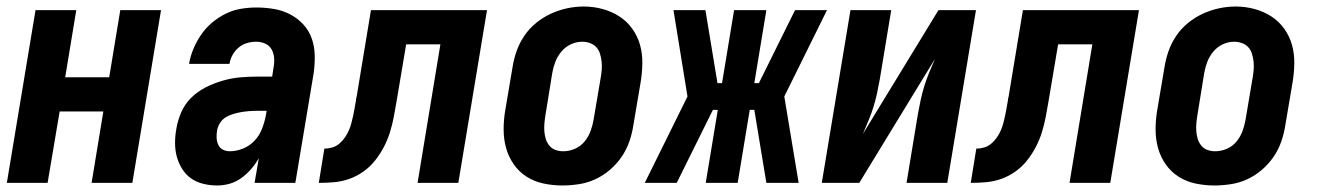

<svg xmlns="http://www.w3.org/2000/svg" viewBox="-20 -561 4040 589"><path d="M1 0 89 -530H214L180 -324H315L349 -530H474L386 0H261L297 -219H163L126 0Z M646 8Q625 8 604 3Q583 -2 566.5 -13.5Q550 -25 539 -42.5Q528 -60 522.5 -80Q517 -100 517 -122Q517 -144 521 -166Q525 -191 536 -216.5Q547 -242 567 -261.5Q587 -281 612 -293.5Q637 -306 663 -313.5Q689 -321 715 -323.5Q741 -326 767 -326H815L819 -353Q819 -353 819 -353Q819 -353 819 -353Q822 -367 821 -382Q820 -397 813.5 -409Q807 -421 794 -427Q781 -433 766 -433Q752 -433 738 -429Q724 -425 712.5 -415.5Q701 -406 693.5 -392.5Q686 -379 684 -365H560Q564 -389 573.5 -411.5Q583 -434 597 -454.5Q611 -475 630.5 -491.5Q650 -508 672.5 -519Q695 -530 719 -534Q743 -538 766 -538Q794 -538 820.5 -533.5Q847 -529 870 -517Q893 -505 910.5 -486Q928 -467 936.5 -442.5Q945 -418 945.5 -390.5Q946 -363 942 -335L886 0H761L774 -76Q764 -58 750.5 -42.5Q737 -27 720.5 -15Q704 -3 685 2.5Q666 8 646 8ZM685 -97Q705 -97 725 -105Q745 -113 760 -128.5Q775 -144 783 -164Q791 -184 795 -204L798 -221H767Q755 -221 743 -220Q731 -219 719.5 -217Q708 -215 696 -211.5Q684 -208 673 -201.5Q662 -195 655 -184Q648 -173 646 -161Q644 -150 644.5 -138.5Q645 -127 649.5 -117Q654 -107 663.5 -102Q673 -97 685 -97Z M958 0 975 -105Q987 -105 999 -108.5Q1011 -112 1020.5 -120Q1030 -128 1037.5 -138.5Q1045 -149 1050 -160.5Q1055 -172 1058 -183.5Q1061 -195 1063.5 -206.5Q1066 -218 1068 -230Q1070 -242 1072 -253Q1072 -256 1072.5 -258.5Q1073 -261 1074 -264L1118 -530H1474L1386 0H1261L1331 -425H1226L1196 -247Q1192 -223 1187.5 -200Q1183 -177 1176 -154.5Q1169 -132 1157.5 -110Q1146 -88 1130.5 -68.5Q1115 -49 1094.5 -34.5Q1074 -20 1051 -12Q1028 -4 1004.5 -2Q981 0 958 0Z M1705 8Q1676 8 1647.5 2Q1619 -4 1595.5 -19Q1572 -34 1556 -57Q1540 -80 1532.5 -107Q1525 -134 1525 -164Q1525 -194 1530 -223L1552 -353Q1556 -379 1564.5 -403.5Q1573 -428 1588 -450.5Q1603 -473 1624.5 -490.5Q1646 -508 1670 -519Q1694 -530 1719.5 -535.5Q1745 -541 1771 -541Q1800 -541 1828 -533.5Q1856 -526 1879.5 -511Q1903 -496 1919.5 -473Q1936 -450 1943.5 -423Q1951 -396 1950.5 -366Q1950 -336 1945 -307L1923 -177Q1919 -151 1910.5 -126.5Q1902 -102 1887 -80Q1872 -58 1851 -40Q1830 -22 1806 -11Q1782 0 1756 4Q1730 8 1705 8ZM1708 -97Q1726 -97 1743.5 -104.5Q1761 -112 1773 -126.5Q1785 -141 1791.5 -158.5Q1798 -176 1801 -194L1823 -324Q1825 -336 1826 -348.5Q1827 -361 1825.5 -373Q1824 -385 1820.5 -396.5Q1817 -408 1809 -416.5Q1801 -425 1789.5 -429Q1778 -433 1766 -433Q1748 -433 1731 -425Q1714 -417 1702 -402.5Q1690 -388 1683.5 -371Q1677 -354 1674 -336L1653 -206Q1651 -194 1650 -181.5Q1649 -169 1650 -157Q1651 -145 1654.5 -134Q1658 -123 1665.5 -114Q1673 -105 1684 -101Q1695 -97 1708 -97Z M1958 0 2089 -265 2046 -530H2144L2181 -306H2195L2232 -530H2331L2294 -306H2308L2419 -530H2517L2386 -265L2430 0H2331L2294 -224H2280L2243 0H2145L2182 -224H2167L2056 0Z M2501 0 2589 -530H2714L2679 -318Q2675 -296 2670.5 -275Q2666 -254 2659.5 -233Q2653 -212 2644.5 -191.5Q2636 -171 2627 -150L2859 -530H2974L2886 0H2761L2796 -212Q2800 -234 2804.5 -255Q2809 -276 2815.5 -297Q2822 -318 2830.5 -338.5Q2839 -359 2848 -380L2616 0Z M2958 0 2975 -105Q2987 -105 2999 -108.5Q3011 -112 3020.5 -120Q3030 -128 3037.5 -138.5Q3045 -149 3050 -160.5Q3055 -172 3058 -183.5Q3061 -195 3063.5 -206.5Q3066 -218 3068 -230Q3070 -242 3072 -253Q3072 -256 3072.5 -258.5Q3073 -261 3074 -264L3118 -530H3474L3386 0H3261L3331 -425H3226L3196 -247Q3192 -223 3187.5 -200Q3183 -177 3176 -154.5Q3169 -132 3157.5 -110Q3146 -88 3130.5 -68.5Q3115 -49 3094.5 -34.5Q3074 -20 3051 -12Q3028 -4 3004.5 -2Q2981 0 2958 0Z M3705 8Q3676 8 3647.5 2Q3619 -4 3595.5 -19Q3572 -34 3556 -57Q3540 -80 3532.5 -107Q3525 -134 3525 -164Q3525 -194 3530 -223L3552 -353Q3556 -379 3564.5 -403.5Q3573 -428 3588 -450.5Q3603 -473 3624.5 -490.5Q3646 -508 3670 -519Q3694 -530 3719.5 -535.5Q3745 -541 3771 -541Q3800 -541 3828 -533.5Q3856 -526 3879.5 -511Q3903 -496 3919.5 -473Q3936 -450 3943.5 -423Q3951 -396 3950.5 -366Q3950 -336 3945 -307L3923 -177Q3919 -151 3910.5 -126.5Q3902 -102 3887 -80Q3872 -58 3851 -40Q3830 -22 3806 -11Q3782 0 3756 4Q3730 8 3705 8ZM3708 -97Q3726 -97 3743.5 -104.5Q3761 -112 3773 -126.5Q3785 -141 3791.5 -158.5Q3798 -176 3801 -194L3823 -324Q3825 -336 3826 -348.5Q3827 -361 3825.5 -373Q3824 -385 3820.5 -396.5Q3817 -408 3809 -416.5Q3801 -425 3789.5 -429Q3778 -433 3766 -433Q3748 -433 3731 -425Q3714 -417 3702 -402.5Q3690 -388 3683.5 -371Q3677 -354 3674 -336L3653 -206Q3651 -194 3650 -181.5Q3649 -169 3650 -157Q3651 -145 3654.5 -134Q3658 -123 3665.5 -114Q3673 -105 3684 -101Q3695 -97 3708 -97Z"/></svg>

Font: Iosevka Curly XBdObl
Style: Regular
Weight: 800
Italic angle: -9°
Monospace: yes
Designer: Belleve Invis
Foundry: Belleve Invis
Version: Version 11.1.0; ttfautohint (v1.8.3)